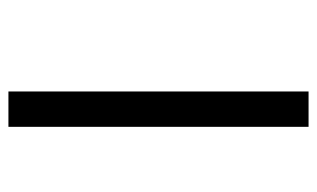

<svg xmlns="http://www.w3.org/2000/svg" viewBox="-172 -546 770 467"><g transform="rotate(90 213.5 -313.0)"><path d="M203 52V-678H289V52Z"/></g></svg>

Font: Narnoor Medium
Style: Regular
Weight: 500
Designer: S. Sridhar Murthy
Foundry: SIL International
Version: Version 3.000